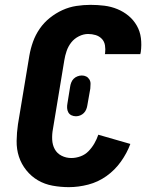

<svg xmlns="http://www.w3.org/2000/svg" viewBox="-20 -763 640 791"><path d="M264 8Q230 8 197 2Q164 -4 136.5 -20Q109 -36 88.5 -61.5Q68 -87 58 -117.5Q48 -148 48.5 -182.5Q49 -217 54 -251L101 -534Q106 -563 116 -591Q126 -619 143.5 -644.5Q161 -670 185.5 -689.5Q210 -709 237.5 -721.5Q265 -734 294.5 -738.5Q324 -743 353 -743Q382 -743 410 -739.5Q438 -736 463.5 -725.5Q489 -715 509.5 -698Q530 -681 543.5 -657.5Q557 -634 560.5 -606Q564 -578 560 -549L558 -540H412L413 -544Q415 -560 412.5 -576Q410 -592 399.5 -603Q389 -614 374 -618.5Q359 -623 343 -623Q324 -623 305 -613.5Q286 -604 273.5 -588Q261 -572 254.5 -553Q248 -534 245 -515L198 -231Q194 -210 195 -188Q196 -166 205.5 -148.5Q215 -131 233.5 -121.5Q252 -112 274 -112Q293 -112 312 -119Q331 -126 345 -140.5Q359 -155 369 -172.5Q379 -190 385 -208L517 -170Q503 -132 478 -97Q453 -62 418.5 -37.5Q384 -13 343.5 -2.5Q303 8 264 8ZM293 -284Q283 -284 274.5 -288Q266 -292 261.5 -300Q257 -308 256.5 -318Q256 -328 258 -338L269 -406Q270 -414 273.5 -423Q277 -432 283.5 -438.5Q290 -445 299 -448.5Q308 -452 317 -452Q327 -452 335 -448Q343 -444 348 -436Q353 -428 353 -418Q353 -408 352 -398L340 -330Q339 -322 335.5 -313Q332 -304 325.5 -297.5Q319 -291 310.5 -287.5Q302 -284 293 -284Z"/></svg>

Font: Iosevka Aile Heavy
Style: Italic
Weight: 900
Italic angle: -9°
Designer: Belleve Invis
Foundry: Belleve Invis
Version: Version 31.1.0; ttfautohint (v1.8.4)